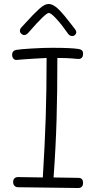

<svg xmlns="http://www.w3.org/2000/svg" viewBox="-20 -949 478 964"><path d="M397 -31Q397 -5 372 -5L68 -9Q58 -10 52 -17Q46 -24 46 -35Q46 -48 53 -54Q60 -60 70 -60L195 -58Q205 -221 209.5 -358Q214 -495 214 -658Q189 -657 151.5 -654.5Q114 -652 98 -651L62 -648Q53 -648 47 -655Q41 -662 41 -674Q41 -696 65 -699Q81 -702 139.5 -705.5Q198 -709 240 -709Q339 -709 375 -703Q386 -701 391.5 -696Q397 -691 397 -678Q397 -665 390 -658.5Q383 -652 371 -653Q366 -653 342.5 -655.5Q319 -658 268 -658Q268 -483 264 -346.5Q260 -210 249 -58L373 -56Q397 -56 397 -31ZM323 -778Q291 -824 263.5 -854Q236 -884 225 -884Q209 -884 127 -790Q114 -773 102 -773Q94 -773 87 -779.5Q80 -786 80 -794Q80 -804 88 -812L112 -838Q148 -878 176 -903.5Q204 -929 223 -929Q248 -929 276 -900.5Q304 -872 344 -819L357 -802Q363 -794 363 -788Q363 -780 357 -774Q351 -768 343 -768Q331 -768 323 -778Z"/></svg>

Font: Mali Light
Style: Regular
Weight: 300
Designer: Kitiyaporn Chalermlarp | Katatrad Aksorn Co.,Ltd.
Foundry: Cadson Demak Co.,Ltd.
Version: Version 1.000; ttfautohint (v1.6)